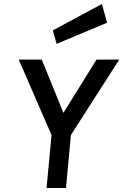

<svg xmlns="http://www.w3.org/2000/svg" viewBox="-20 -943 618 963"><path d="M213.5 0 238.5 -265.5 74 -644H189.5L298 -377L464 -644H578L335.5 -265.5L311 0ZM264 -723 245 -790.5 491 -923 517 -829Z"/></svg>

Font: Karla SemiBold
Style: Italic
Weight: 600
Italic angle: -8°
Designer: Jonathan Pinhorn
Version: Version 2.004;gftools[0.9.33]